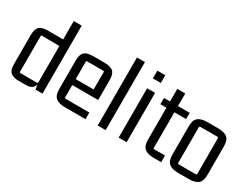

<svg xmlns="http://www.w3.org/2000/svg" viewBox="-63 -1159 2136 1650"><g transform="rotate(30 1005.0 -334.0)"><path d="M307 -675H386V0H317L307 -58L313 -85Q313 -38 293 -15.5Q273 7 226 7H157Q100 7 73.5 -15.5Q47 -38 47 -95V-387Q47 -448 74 -471Q101 -494 164 -493L307 -492ZM307 -67V-438L317 -427L135 -429Q125 -429 125 -420V-67Q125 -58 135 -58H298Q307 -58 307 -67Z M816 5H616Q551 5 521 -19.5Q491 -44 491 -106V-389Q491 -451 517 -474Q543 -497 605 -497H710Q774 -497 801 -474Q828 -451 828 -389V-192H561V-251H749V-423Q749 -432 739 -432H580Q571 -432 571 -423V-70Q571 -61 580 -61H816Z M1013 0H934V-675H1013Z M1221 0H1142V-490H1221ZM1221 -588H1142V-665H1221Z M1564 -490V-428H1438L1448 -438V-75Q1448 -66 1457 -66H1564V0H1494Q1428 0 1398.5 -25Q1369 -50 1369 -111V-438L1379 -428H1309V-490H1379L1369 -480V-615H1448V-480L1438 -490Z M1874 -431H1704Q1694 -431 1694 -421V-69Q1694 -59 1704 -59H1874Q1883 -59 1883 -69V-421Q1883 -431 1874 -431ZM1615 -104V-386Q1615 -448 1644.5 -472.5Q1674 -497 1739 -497H1839Q1905 -497 1934 -472.5Q1963 -448 1963 -386V-104Q1963 -43 1934 -18Q1905 7 1839 7H1739Q1674 7 1644.5 -18Q1615 -43 1615 -104Z"/></g></svg>

Font: Gemunu Libre ExtraLight
Style: Regular
Weight: 400
Version: Version 1.100